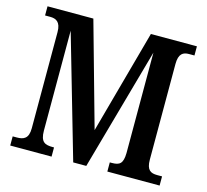

<svg xmlns="http://www.w3.org/2000/svg" viewBox="-103 -832 1025 951"><g transform="rotate(15 409.5 -357.0)"><path d="M27 0H239V-47H233C193 -47 169 -55 169 -115V-627L350 0H417L593 -628V-113C592 -58 575 -47 535 -47H525V0H793V-47H768C734 -47 713 -58 713 -112V-602C713 -656 736 -667 765 -667H793V-714H557L411 -182L262 -714H27V-667H53C83 -667 108 -656 108 -603V-110C108 -57 83 -47 48 -47H27Z"/></g></svg>

Font: Noto Serif Condensed Semi
Style: Regular
Weight: 600
Width: 3
Designer: Monotype Design Team
Foundry: Monotype Imaging Inc.
Version: Version 1.002